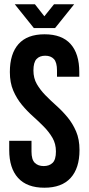

<svg xmlns="http://www.w3.org/2000/svg" viewBox="-20 -868 414 896"><path d="M26 -532Q26 -617 66.5 -662.5Q107 -708 188 -708Q269 -708 309.5 -662.5Q350 -617 350 -532V-510H246V-539Q246 -577 231.5 -592.5Q217 -608 191 -608Q165 -608 150.5 -592.5Q136 -577 136 -539Q136 -503 152 -475.5Q168 -448 192 -423.5Q216 -399 243.5 -374.5Q271 -350 295 -321Q319 -292 335 -255Q351 -218 351 -168Q351 -83 309.5 -37.5Q268 8 187 8Q106 8 64.5 -37.5Q23 -83 23 -168V-211H127V-161Q127 -123 142.5 -108Q158 -93 184 -93Q210 -93 225.5 -108Q241 -123 241 -161Q241 -197 225 -224.5Q209 -252 185 -276.5Q161 -301 133.5 -325.5Q106 -350 82 -379Q58 -408 42 -445Q26 -482 26 -532ZM143 -848 187 -792 232 -848H326L237 -737H138L49 -848Z"/></svg>

Font: SVN-Bebas Neue
Style: Bold
Weight: 700
Designer: Ryoichi Tsunekawa
Foundry: Ryoichi Tsunekawa
Version: Version 1.300; ttfautohint (v1.7.9-c794)